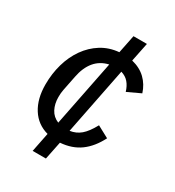

<svg xmlns="http://www.w3.org/2000/svg" viewBox="-179 -735 868 954"><g transform="rotate(30 255.0 -258.0)"><path d="M178 4Q115 -13 80.5 -67.5Q46 -122 46 -204Q46 -266 62 -322Q78 -378 109 -422Q140 -466 184 -493.5Q228 -521 284 -526L305 -630H382L360 -522Q409 -510 440 -480Q471 -450 485 -406L410 -371Q401 -401 384.5 -420Q368 -439 341 -447L265 -64Q300 -69 326 -91Q352 -113 378 -161L445 -125Q413 -62 366.5 -28Q320 6 253 11L232 114H156ZM133 -182Q133 -143 148.5 -113.5Q164 -84 196 -71L271 -448Q223 -437 194 -402Q165 -367 154 -310L137 -225Q133 -205 133 -182Z"/></g></svg>

Font: IBM Plex Sans Text
Style: Italic
Weight: 450
Italic angle: -11°
Designer: Mike Abbink, Paul van der Laan, Pieter van Rosmalen
Foundry: Bold Monday
Version: Version 3.005